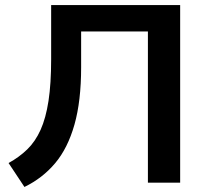

<svg xmlns="http://www.w3.org/2000/svg" viewBox="-20 -725 812 762"><path d="M77 17 14 -78Q56 -101 88 -132Q120 -163 141 -209.5Q162 -256 172.5 -324.5Q183 -393 183 -490V-705H695V0H567V-600H302V-458Q302 -324 275.5 -230.5Q249 -137 199 -77.5Q149 -18 77 17Z"/></svg>

Font: MulishBold
Style: Bold
Weight: 700
Designer: Vernon Adams
Foundry: Vernon Adams
Version: Version 3.602; ttfautohint (v1.8.3)